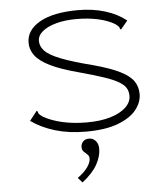

<svg xmlns="http://www.w3.org/2000/svg" viewBox="-60 -684 869 1011"><g transform="rotate(-5 375.0 -178.0)"><path d="M376 10Q287 10 215 -11.5Q143 -33 88 -72L121 -114L127 -122L133 -117Q133 -110 137.5 -104.5Q142 -99 156 -89Q197 -65 256 -51.5Q315 -38 386 -38Q457 -38 509.5 -53.5Q562 -69 591.5 -96.5Q621 -124 621 -158Q621 -182 610 -200Q599 -218 571.5 -234Q544 -250 494.5 -266.5Q445 -283 368 -304Q273 -329 218 -356Q163 -383 139.5 -414Q116 -445 116 -482Q116 -550 188 -590.5Q260 -631 391 -631Q468 -631 533 -611Q598 -591 644 -554L613 -517L607 -509L602 -514Q601 -521 596.5 -526Q592 -531 579 -541Q503 -585 375 -585Q318 -585 271.5 -572.5Q225 -560 198 -538Q171 -516 171 -487Q171 -458 194 -434Q217 -410 276.5 -386.5Q336 -363 446 -335Q534 -311 584 -286Q634 -261 654.5 -231.5Q675 -202 675 -163Q675 -119 643.5 -79.5Q612 -40 546 -15Q480 10 376 10ZM335 275 312 249Q348 223 365.5 198Q383 173 383 153Q383 139 373.5 130.5Q364 122 355 113.5Q346 105 346 89Q346 72 357.5 60Q369 48 389 48Q410 48 424 64Q438 80 438 106Q438 145 414.5 188Q391 231 335 275Z"/></g></svg>

Font: Inconsolata ExtraExpanded Light
Style: Regular
Weight: 300
Width: 8
Monospace: yes
Designer: Raph Levien, Cyreal, Brenton Simpson
Foundry: Raph Levien, Cyreal, Google
Version: Version 3.001; ttfautohint (v1.8.2.53-6de2)